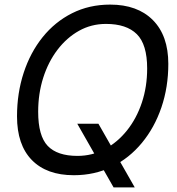

<svg xmlns="http://www.w3.org/2000/svg" viewBox="-20 -746 768 835"><path d="M474 69 316 -208H408L566 69ZM301 16Q183 16 118.5 -50Q54 -116 54 -240Q54 -341 83 -429.5Q112 -518 165.5 -584.5Q219 -651 293.5 -688.5Q368 -726 459 -726Q578 -726 645 -658.5Q712 -591 712 -468Q712 -367 682 -279Q652 -191 597 -124.5Q542 -58 467 -21Q392 16 301 16ZM317 -68Q381 -68 436 -97.5Q491 -127 532.5 -179Q574 -231 597 -300Q620 -369 620 -448Q620 -553 575 -597.5Q530 -642 441 -642Q377 -642 323.5 -612Q270 -582 230 -529.5Q190 -477 168 -408Q146 -339 146 -260Q146 -155 187.5 -111.5Q229 -68 317 -68Z"/></svg>

Font: Geist
Style: Italic
Weight: 400
Italic angle: -12°
Designer: Basement.studio, Andrés Briganti, Mateo Zaragoza
Foundry: Basement.studio, Vercel, Andrés Briganti, Guido Ferreyra, Mateo Zaragoza
Version: Version 1.500